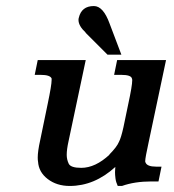

<svg xmlns="http://www.w3.org/2000/svg" viewBox="-20 -612 577 636"><path d="M263 -504H264Q240 -526 240 -546Q240 -550 241 -553Q250 -592 291 -592Q322 -592 343 -534L382 -431H336ZM106 -76Q105 -82 105 -90Q105 -111 113 -147L138 -268Q151 -330 151 -347Q151 -350 151 -352Q146 -364 115 -364H95L105 -413H264L207 -144Q201 -117 201 -99Q201 -84 207.5 -70Q214 -56 249 -56Q296 -56 343 -100H342Q367 -125 374 -142Q381 -155 389 -191L405 -268Q418 -328 418 -346Q418 -350 417 -352Q414 -364 382 -364H358L368 -413H530L472 -139Q461 -89 461 -78Q461 -75 462 -74Q467 -60 497 -60H515L505 -11H482Q426 -11 384 4H370Q364 -9 362.5 -21Q361 -33 361 -42Q361 -50 362 -59Q293 4 211 4Q168 4 138 -19Q108 -42 106 -77Z"/></svg>

Font: New Athena Unicode
Style: Bold Italic
Weight: 700
Designer: J. Rusten 1997; rev. by R. Hancock 2001, 2002, rev. by D. Mastronarde 2002-2021
Foundry: Society for Classical Studies (formerly American Philological Association)
Version: Version 5.008